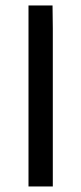

<svg xmlns="http://www.w3.org/2000/svg" viewBox="-20 -674 294 694"><path d="M170.9 -571.3 169.9 -654.3H83V0H170.9Z"/></svg>

Font: Sen-gleads
Style: Regular
Weight: 400
Designer: Kosal Sen, Philatype
Foundry: Philatype
Version: Version 1.004; ttfautohint (v1.8.3)